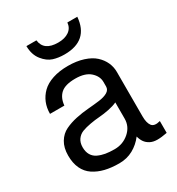

<svg xmlns="http://www.w3.org/2000/svg" viewBox="-180 -846 904 983"><g transform="rotate(-30 271.5 -355.0)"><path d="M125 -733.9H184.1Q191.9 -668 275.9 -668Q315.4 -668 339.8 -685.1Q364.3 -702.1 367.2 -733.9H425.8Q415 -599.1 273.9 -599.1Q237.3 -599.1 208 -608.4Q177.2 -618.2 151.9 -649.9Q125.5 -682.6 125 -733.9ZM524.9 -60.1V9.8Q490.2 16.6 465.8 16.4Q441.4 16.1 424.3 6.8Q407.2 -2.4 397.5 -16.4Q387.7 -30.3 382.3 -50.8Q356.4 -16.6 319.6 3.7Q282.7 23.9 237.8 23.9Q190.9 23.9 154.1 14.9Q117.2 5.9 88.6 -13.2Q60.1 -32.2 44.9 -64.5Q29.8 -96.7 29.8 -141.1Q29.8 -187.5 48.8 -219Q67.9 -250.5 98.4 -265.1Q128.9 -279.8 165.5 -287.6Q202.1 -295.4 239 -298.3Q275.9 -301.3 306.4 -305.2Q336.9 -309.1 356 -320.1Q375 -331.1 375 -351.1V-377.9Q375 -411.6 345.5 -438.2Q315.9 -464.8 257.8 -464.8Q198.2 -464.8 171.6 -440.9Q145 -417 141.1 -373H56.2Q56.2 -408.2 68.1 -437.7Q80.1 -467.3 103.8 -490.5Q127.4 -513.7 167 -526.9Q206.5 -540 257.8 -540Q308.6 -540 348.6 -527.1Q388.7 -514.2 412.4 -492.4Q436 -470.7 448 -444.1Q460 -417.5 460 -388.2V-125Q460 -86.4 473.9 -68.1Q487.8 -49.8 524.9 -60.1ZM375 -161.1V-256.8Q355 -247.1 324.7 -241Q294.4 -234.9 267.3 -232.9Q240.2 -231 211.7 -225.8Q183.1 -220.7 162.4 -212.9Q141.6 -205.1 128.4 -186.8Q115.2 -168.5 115.2 -141.1Q115.2 -114.3 126 -95.9Q136.7 -77.6 156.7 -68.1Q176.8 -58.6 199.7 -54.7Q222.7 -50.8 252.9 -50.8Q302.2 -50.8 338.6 -82.5Q375 -114.3 375 -161.1Z"/></g></svg>

Font: Miedinger*
Style: Book
Weight: 400
Version: Version 001.000